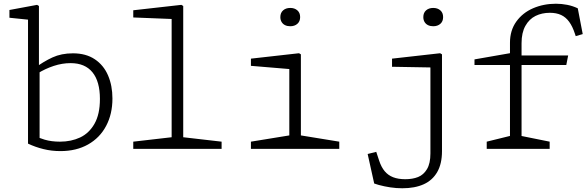

<svg xmlns="http://www.w3.org/2000/svg" viewBox="-20 -797 3140 1028"><path d="M130 -28V-716.5L152 -689.5L30.5 -702V-743.5L178.5 -771L188.5 -765V-426.5L192 -419.5V-34L159 -73Q182.5 -60 219 -49.2Q255.5 -38.5 301 -38.5Q361 -38.5 409 -61Q457 -83.5 486 -134.5Q515 -185.5 515 -267Q515 -361 475 -410Q435 -459 358 -459Q313 -459 267.5 -444Q222 -429 181 -403.5Q173 -398.5 164.5 -393V-431.5Q213 -467.5 260.8 -489.5Q308.5 -511.5 370.5 -511.5Q440 -511.5 487.5 -479.8Q535 -448 558.5 -393.2Q582 -338.5 582 -269.5Q582 -186.5 548.2 -122.8Q514.5 -59 451.5 -23.5Q388.5 12 303.5 12Q256 12 212.5 1.2Q169 -9.5 130 -28Z M693.5 -38.5 914.5 -64 899 -32V-721.5L921 -694.5L693.5 -703.5V-742L951 -771L961 -765V-32L945.5 -64L1166.5 -38.5V0H693.5Z M1323.5 -38.5 1544.5 -74.5 1529 -42.5V-452.5L1551 -425.5L1323.5 -444.5V-483L1581 -512L1591 -506V-42.5L1575.5 -74.5L1796.5 -38.5V0H1323.5ZM1481 -705.5Q1481 -728.5 1495.8 -741.5Q1510.5 -754.5 1534 -754.5Q1557.5 -754.5 1572.2 -741.5Q1587 -728.5 1587 -705.5Q1587 -682.5 1572.2 -669.5Q1557.5 -656.5 1534 -656.5Q1518.5 -656.5 1506.5 -662.2Q1494.5 -668 1487.8 -679.2Q1481 -690.5 1481 -705.5Z M2009 193.5Q2010 194 1983.5 185.5L1948.5 27.5L1994.5 16L2010 63Q2021.5 98 2039.8 119.8Q2058 141.5 2085 152Q2112 162.5 2150 162.5Q2189 162.5 2218.5 150.8Q2248 139 2266.2 108.5Q2284.5 78 2284.5 24.5V-462.5L2306.5 -435.5L2079 -439.5V-483L2336.5 -512L2346.5 -506V12.5Q2346.5 79.5 2321.2 123.8Q2296 168 2248.8 189.5Q2201.5 211 2134 211Q2101 211 2069.8 206.2Q2038.5 201.5 2009 193.5ZM2246.5 -705.5Q2246.5 -728.5 2261.2 -741.5Q2276 -754.5 2299.5 -754.5Q2323 -754.5 2337.8 -741.5Q2352.5 -728.5 2352.5 -705.5Q2352.5 -682.5 2337.8 -669.5Q2323 -656.5 2299.5 -656.5Q2284 -656.5 2272 -662.2Q2260 -668 2253.2 -679.2Q2246.5 -690.5 2246.5 -705.5Z M2586 -38.5 2722 -72 2710.5 -45V-469.5V-568.5Q2710.5 -634 2744.2 -681.2Q2778 -728.5 2834.2 -752.8Q2890.5 -777 2956.5 -777Q2987 -777 3016.5 -771.2Q3046 -765.5 3073.5 -752.5L3100 -614.5L3062.5 -603.5L3058.5 -615.5Q3045.5 -655.5 3027.5 -680.2Q3009.5 -705 2984.2 -716.8Q2959 -728.5 2924 -728.5Q2881.5 -728.5 2847.5 -711.8Q2813.5 -695 2793 -658.5Q2772.5 -622 2772.5 -565.5V-469.5V-40L2757 -72L2923 -38.5V0H2586ZM2520.5 -479 2738 -517V-500H3022L3012 -449H2520.5Z"/></svg>

Font: Monaspace Xenon Var ExtraLight
Style: Regular
Weight: 200
Designer: Riley Cran and the Lettermatic Team
Version: Version 1.200 (Monaspace Xenon Var)